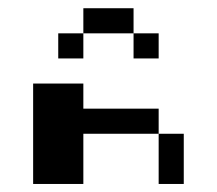

<svg xmlns="http://www.w3.org/2000/svg" viewBox="-20 -458 540 478"><path d="M187.5 -437.5H312.5V-375H187.5ZM125 -375H187.5V-312.5H125ZM312.5 -375H375V-312.5H312.5ZM62.5 -250H187.5V-187.5H375V-125H187.5V0H62.5ZM375 -125H437.5V0H375Z"/></svg>

Font: Half Eighties
Style: Regular
Weight: 400
Monospace: yes
Designer: Jayvee Enaguas (HarvettFox96)
Version: 20191127.01dev02